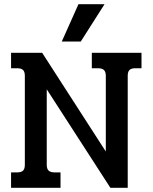

<svg xmlns="http://www.w3.org/2000/svg" viewBox="-20 -900 731 920"><path d="M356 -880H481L367 -701H276ZM33 -74H62Q82 -74 90.5 -82.5Q99 -91 99 -110V-537Q99 -556 90.5 -564.5Q82 -573 62 -573H33V-647H182L487 -174V-537Q487 -556 478 -564.5Q469 -573 450 -573H420V-647H658V-573H628Q609 -573 600.5 -564.5Q592 -556 592 -537V0H509L204 -472V-110Q204 -91 213 -82.5Q222 -74 241 -74H270V0H33Z"/></svg>

Font: Pridi
Style: Regular
Weight: 400
Designer: Katatrad Team
Foundry: CadsonDemak
Version: Version 1.001